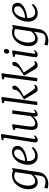

<svg xmlns="http://www.w3.org/2000/svg" viewBox="1586 -2444 1106 4318"><g transform="rotate(-90 2139.0 -285.0)"><path d="M425.5 38Q417.5 96 389.8 136.2Q362 176.5 323.8 201.2Q285.5 226 243.8 237.2Q202 248.5 165 248.5Q143.5 248.5 122.2 245.8Q101 243 83.8 239Q66.5 235 56.5 231L76 157Q89 163 108.8 169.5Q128.5 176 152.2 180.8Q176 185.5 201 185.5Q245.5 185.5 274.8 174.5Q304 163.5 320.8 137Q337.5 110.5 344.5 64.5L366 -75.5Q349 -54.5 324.8 -35Q300.5 -15.5 270 -2.8Q239.5 10 204 10Q148.5 10 112.5 -17.5Q76.5 -45 59 -92.5Q41.5 -140 41.5 -200.5Q41.5 -246.5 54.8 -297.2Q68 -348 94 -396Q120 -444 158 -483Q196 -522 245.5 -545Q295 -568 355.5 -568Q384.5 -568 413 -561.8Q441.5 -555.5 461.5 -547L519 -568ZM428 -494Q411 -507.5 388.8 -513.2Q366.5 -519 343.5 -519Q298.5 -519 263 -499Q227.5 -479 201.2 -445.5Q175 -412 157.5 -371Q140 -330 131.5 -287.2Q123 -244.5 123 -206.5Q123 -169 129.2 -139.8Q135.5 -110.5 148 -89.8Q160.5 -69 178.5 -58.2Q196.5 -47.5 219.5 -47.5Q256.5 -47.5 287 -62Q317.5 -76.5 340.2 -98.8Q363 -121 376 -144Z M990.5 -92Q976.5 -72.5 946.8 -48.5Q917 -24.5 875.8 -7.2Q834.5 10 786 10Q733 10 695.5 -9Q658 -28 635 -60.2Q612 -92.5 601.8 -132.2Q591.5 -172 592.5 -213Q594 -283 616.2 -346.8Q638.5 -410.5 677.2 -460.2Q716 -510 767.5 -539Q819 -568 879.5 -568Q926.5 -568 957 -552Q987.5 -536 1002.5 -508.2Q1017.5 -480.5 1017.5 -446Q1017.5 -399.5 992.2 -364Q967 -328.5 926.2 -303Q885.5 -277.5 839 -261Q792.5 -244.5 749 -236.2Q705.5 -228 676 -227.5Q673.5 -198.5 678.2 -167Q683 -135.5 696.8 -108Q710.5 -80.5 735.2 -63.5Q760 -46.5 797.5 -46.5Q825 -46.5 854.8 -55Q884.5 -63.5 914.5 -81Q944.5 -98.5 971.5 -126ZM861 -520.5Q820.5 -520.5 788.2 -496.8Q756 -473 732.8 -435.2Q709.5 -397.5 695.8 -354.5Q682 -311.5 678 -272.5Q710 -273.5 745.8 -281Q781.5 -288.5 815.5 -302.5Q849.5 -316.5 877.2 -336.2Q905 -356 921.5 -381.8Q938 -407.5 938 -438.5Q938 -479.5 917.2 -500Q896.5 -520.5 861 -520.5Z M1174.5 -79Q1172 -62 1176.5 -53Q1181 -44 1188 -44Q1198 -44 1210.5 -51Q1223 -58 1241 -77L1254 -55.5Q1250 -48.5 1236.2 -32.8Q1222.5 -17 1200.5 -3.5Q1178.5 10 1148.5 10Q1131.5 10 1119.5 4Q1107.5 -2 1101.5 -15.5Q1095.5 -29 1096 -50.5Q1096 -54 1096.5 -60Q1097 -66 1097.8 -72.5Q1098.5 -79 1099 -83.5L1201.5 -751L1142 -767.5L1150.5 -800.5L1265.5 -818L1284.5 -806Z M1495.5 10Q1459.5 10 1432.5 -2Q1405.5 -14 1390.5 -43Q1375.5 -72 1375.5 -123Q1375.5 -140.5 1376.8 -161.2Q1378 -182 1380.5 -205Q1383 -228 1386 -251.2Q1389 -274.5 1392.5 -296L1421.5 -486L1372.5 -510L1378.5 -545L1485.5 -566L1504.5 -556L1468.5 -292Q1466 -270.5 1463.2 -250.5Q1460.5 -230.5 1458 -211.5Q1455.5 -192.5 1454 -173.8Q1452.5 -155 1452.5 -136Q1452.5 -99 1461.8 -79.5Q1471 -60 1488 -53Q1505 -46 1527.5 -46Q1556 -46 1586 -61.8Q1616 -77.5 1642.8 -101.5Q1669.5 -125.5 1687.5 -151L1741.5 -562H1818.5L1754.5 -80Q1752 -61.5 1756 -52.8Q1760 -44 1767.5 -44Q1777.5 -44 1790.5 -52Q1803.5 -60 1821.5 -78L1833.5 -55Q1829.5 -48.5 1814 -33Q1798.5 -17.5 1775.2 -4.2Q1752 9 1724.5 9Q1697.5 9 1685 -9Q1672.5 -27 1677.5 -57Q1677.5 -58.5 1678 -62.5Q1678.5 -66.5 1679.2 -72Q1680 -77.5 1680.5 -83.2Q1681 -89 1681.5 -94L1680.5 -95Q1665 -75.5 1645.5 -56.8Q1626 -38 1602.5 -23Q1579 -8 1552.2 1Q1525.5 10 1495.5 10Z M1933.5 0 2032 -739.5 1975.5 -756 1981.5 -789.5 2096.5 -806.5 2117 -794.5 2009.5 0ZM2294 10Q2278 10 2263.2 4.2Q2248.5 -1.5 2236 -13.2Q2223.5 -25 2212.5 -43.5L2062 -298Q2095 -322 2129.8 -341.8Q2164.5 -361.5 2196.5 -384.5Q2228.5 -407.5 2252.5 -440Q2268 -460.5 2273 -479.8Q2278 -499 2280 -515Q2282.5 -531 2290.5 -541.2Q2298.5 -551.5 2309.8 -556.5Q2321 -561.5 2332 -561.5Q2349 -561.5 2360.5 -550Q2372 -538.5 2372.5 -520Q2373.5 -507.5 2368.2 -491.2Q2363 -475 2351 -458Q2332.5 -431.5 2300.2 -406.5Q2268 -381.5 2232.2 -360.2Q2196.5 -339 2166 -322.2Q2135.5 -305.5 2120.5 -295.5V-321L2274 -94.5Q2287 -75 2303.2 -62.8Q2319.5 -50.5 2332 -50.5Q2342 -50.5 2351.5 -54.5Q2361 -58.5 2375.5 -73.5L2392.5 -45Q2385 -32 2371 -19.2Q2357 -6.5 2337.8 1.8Q2318.5 10 2294 10Z M2467 0 2565.5 -739.5 2509 -756 2515 -789.5 2630 -806.5 2650.5 -794.5 2543 0ZM2827.5 10Q2811.5 10 2796.8 4.2Q2782 -1.5 2769.5 -13.2Q2757 -25 2746 -43.5L2595.5 -298Q2628.5 -322 2663.2 -341.8Q2698 -361.5 2730 -384.5Q2762 -407.5 2786 -440Q2801.5 -460.5 2806.5 -479.8Q2811.5 -499 2813.5 -515Q2816 -531 2824 -541.2Q2832 -551.5 2843.2 -556.5Q2854.5 -561.5 2865.5 -561.5Q2882.5 -561.5 2894 -550Q2905.5 -538.5 2906 -520Q2907 -507.5 2901.8 -491.2Q2896.5 -475 2884.5 -458Q2866 -431.5 2833.8 -406.5Q2801.5 -381.5 2765.8 -360.2Q2730 -339 2699.5 -322.2Q2669 -305.5 2654 -295.5V-321L2807.5 -94.5Q2820.5 -75 2836.8 -62.8Q2853 -50.5 2865.5 -50.5Q2875.5 -50.5 2885 -54.5Q2894.5 -58.5 2909 -73.5L2926 -45Q2918.5 -32 2904.5 -19.2Q2890.5 -6.5 2871.2 1.8Q2852 10 2827.5 10Z M3067 10Q3050 10 3036.8 4.2Q3023.5 -1.5 3016.8 -14.5Q3010 -27.5 3011.5 -49Q3013 -68 3018.8 -104.8Q3024.5 -141.5 3032.2 -189.5Q3040 -237.5 3048.8 -290.5Q3057.5 -343.5 3065.5 -395.8Q3073.5 -448 3079.5 -492.5L3015 -513L3021 -545L3145 -566L3165.5 -556L3091 -79Q3088 -61 3093.2 -52.5Q3098.5 -44 3105.5 -44Q3116.5 -44 3128.8 -51.2Q3141 -58.5 3158 -77L3171 -55.5Q3166.5 -48.5 3152.2 -32.8Q3138 -17 3116.2 -3.5Q3094.5 10 3067 10ZM3140 -630.5Q3117.5 -630.5 3104.2 -644.2Q3091 -658 3091 -685.5Q3091 -715 3109.2 -733.5Q3127.5 -752 3151 -752Q3171 -752 3183.8 -738.8Q3196.5 -725.5 3196.5 -700.5Q3196.5 -668.5 3178.8 -649.5Q3161 -630.5 3140 -630.5Z M3643.5 38Q3635.5 96 3607.8 136.2Q3580 176.5 3541.8 201.2Q3503.5 226 3461.8 237.2Q3420 248.5 3383 248.5Q3361.5 248.5 3340.2 245.8Q3319 243 3301.8 239Q3284.5 235 3274.5 231L3294 157Q3307 163 3326.8 169.5Q3346.5 176 3370.2 180.8Q3394 185.5 3419 185.5Q3463.5 185.5 3492.8 174.5Q3522 163.5 3538.8 137Q3555.5 110.5 3562.5 64.5L3584 -75.5Q3567 -54.5 3542.8 -35Q3518.5 -15.5 3488 -2.8Q3457.5 10 3422 10Q3366.5 10 3330.5 -17.5Q3294.5 -45 3277 -92.5Q3259.5 -140 3259.5 -200.5Q3259.5 -246.5 3272.8 -297.2Q3286 -348 3312 -396Q3338 -444 3376 -483Q3414 -522 3463.5 -545Q3513 -568 3573.5 -568Q3602.5 -568 3631 -561.8Q3659.5 -555.5 3679.5 -547L3737 -568ZM3646 -494Q3629 -507.5 3606.8 -513.2Q3584.5 -519 3561.5 -519Q3516.5 -519 3481 -499Q3445.5 -479 3419.2 -445.5Q3393 -412 3375.5 -371Q3358 -330 3349.5 -287.2Q3341 -244.5 3341 -206.5Q3341 -169 3347.2 -139.8Q3353.5 -110.5 3366 -89.8Q3378.5 -69 3396.5 -58.2Q3414.5 -47.5 3437.5 -47.5Q3474.5 -47.5 3505 -62Q3535.5 -76.5 3558.2 -98.8Q3581 -121 3594 -144Z M4208.5 -92Q4194.5 -72.5 4164.8 -48.5Q4135 -24.5 4093.8 -7.2Q4052.5 10 4004 10Q3951 10 3913.5 -9Q3876 -28 3853 -60.2Q3830 -92.5 3819.8 -132.2Q3809.5 -172 3810.5 -213Q3812 -283 3834.2 -346.8Q3856.5 -410.5 3895.2 -460.2Q3934 -510 3985.5 -539Q4037 -568 4097.5 -568Q4144.5 -568 4175 -552Q4205.5 -536 4220.5 -508.2Q4235.5 -480.5 4235.5 -446Q4235.5 -399.5 4210.2 -364Q4185 -328.5 4144.2 -303Q4103.5 -277.5 4057 -261Q4010.5 -244.5 3967 -236.2Q3923.5 -228 3894 -227.5Q3891.5 -198.5 3896.2 -167Q3901 -135.5 3914.8 -108Q3928.5 -80.5 3953.2 -63.5Q3978 -46.5 4015.5 -46.5Q4043 -46.5 4072.8 -55Q4102.5 -63.5 4132.5 -81Q4162.5 -98.5 4189.5 -126ZM4079 -520.5Q4038.5 -520.5 4006.2 -496.8Q3974 -473 3950.8 -435.2Q3927.5 -397.5 3913.8 -354.5Q3900 -311.5 3896 -272.5Q3928 -273.5 3963.8 -281Q3999.5 -288.5 4033.5 -302.5Q4067.5 -316.5 4095.2 -336.2Q4123 -356 4139.5 -381.8Q4156 -407.5 4156 -438.5Q4156 -479.5 4135.2 -500Q4114.5 -520.5 4079 -520.5Z"/></g></svg>

Font: Merriweather Light 18pt Light
Style: Italic
Weight: 300
Italic angle: -7.8°
Version: Version 2.101